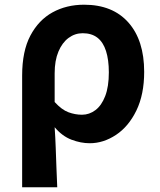

<svg xmlns="http://www.w3.org/2000/svg" viewBox="-20 -594 679 815"><path d="M74 201V-273Q74 -377 109 -443Q144 -509 203 -541.5Q262 -574 337 -574Q458 -574 525 -498.5Q592 -423 592 -289Q592 -193 559 -125Q526 -57 472.5 -21.5Q419 14 361 14Q323 14 283.5 -1Q244 -16 212 -54Q215 -9 216.5 33Q218 75 219.5 116Q221 157 223 201ZM328 -107Q359 -107 385 -126.5Q411 -146 426.5 -186Q442 -226 442 -287Q442 -340 430 -377.5Q418 -415 393.5 -434Q369 -453 331 -453Q298 -453 271 -433Q244 -413 228 -375Q212 -337 212 -283V-161Q242 -128 270.5 -117.5Q299 -107 328 -107Z"/></svg>

Font: Noto Sans SC
Style: Bold
Weight: 700
Designer: Ryoko NISHIZUKA  (kana, bopomofo & ideographs); Paul D. Hunt (Latin, Greek & Cyrillic); Sandoll Communications , Soo-you
Foundry: Adobe
Version: Version 2.004-H2;hotconv 1.0.118;makeotfexe 2.5.65603